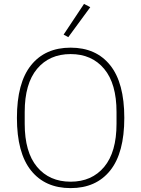

<svg xmlns="http://www.w3.org/2000/svg" viewBox="-20 -955 726 987"><path d="M343 12Q212 12 139.5 -78.5Q67 -169 67 -349Q67 -529 139.5 -619.5Q212 -710 343 -710Q474 -710 546.5 -619.5Q619 -529 619 -349Q619 -169 546.5 -78.5Q474 12 343 12ZM343 -21Q452 -21 515.5 -97Q579 -173 579 -319V-379Q579 -525 515.5 -601Q452 -677 343 -677Q234 -677 170.5 -601Q107 -525 107 -379V-319Q107 -173 170.5 -97Q234 -21 343 -21ZM331 -764 307 -777 412 -935 444 -918Z"/></svg>

Font: IBM Plex Sans ExtLt
Style: Regular
Weight: 200
Designer: Mike Abbink, Paul van der Laan, Pieter van Rosmalen
Foundry: Bold Monday
Version: Version 3.005